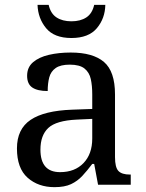

<svg xmlns="http://www.w3.org/2000/svg" viewBox="-20 -763 603 793"><path d="M205 10Q138 10 94 -29Q50 -68 50 -150Q50 -230 106.5 -268Q163 -306 278 -310L361 -313V-373Q361 -409 355 -436.5Q349 -464 329 -480Q309 -496 268 -496Q230 -496 210 -482Q190 -468 183.5 -443.5Q177 -419 177 -387Q135 -387 113.5 -401.5Q92 -416 92 -450Q92 -485 116.5 -506Q141 -527 182 -536.5Q223 -546 272 -546Q364 -546 409.5 -507Q455 -468 455 -373V-114Q455 -72 469 -57Q483 -42 517 -42H520V0H385L369 -86H361Q340 -58 320 -36.5Q300 -15 273.5 -2.5Q247 10 205 10ZM228 -52Q289 -52 325 -89.5Q361 -127 361 -191V-272L297 -269Q212 -265 179.5 -234.5Q147 -204 147 -145Q147 -52 228 -52ZM275 -606Q204 -606 170.5 -646.5Q137 -687 135 -743H181Q189 -707 213.5 -691Q238 -675 275 -675Q312 -675 336.5 -691Q361 -707 369 -743H415Q414 -687 380 -646.5Q346 -606 275 -606Z"/></svg>

Font: Noto Serif Dives Akuru
Style: Regular
Weight: 400
Designer: Fernando Caro
Foundry: Fernando Caro
Version: Version 2.000; ttfautohint (v1.8.4.7-5d5b)